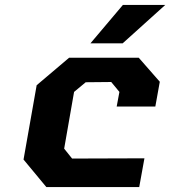

<svg xmlns="http://www.w3.org/2000/svg" viewBox="-20 -755 687 775"><path d="M345 -580 476 -735H647L475 -580ZM167 0 75 -111 128 -411 259 -522H540L625 -425L607 -325H451L462 -384L429 -424L326 -423L279 -384L239 -155L271 -115L563 -116L542 0Z"/></svg>

Font: Tomorrow SemiBold
Style: Italic
Weight: 600
Italic angle: -10°
Designer: Tony de Marco, Monica Rizzolli
Foundry: Just in Type
Version: Version 2.002